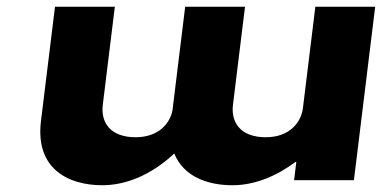

<svg xmlns="http://www.w3.org/2000/svg" viewBox="-20 -548 1143 568"><path d="M1089.9 -528H912.9L876.1 -228C871.1 -187 837.7 -142 766.3 -142C690.1 -142 663 -187 669.2 -238L704.8 -528H527.8L490.3 -222C483.1 -183 449 -142 381.2 -142C305 -142 277.8 -187 284.1 -238L319.7 -528H142.7L101.2 -190C83.7 -47 183.9 0 282.7 0C350.5 0 426.6 -29 495.5 -94C523.1 -25 595 0 667.8 0C735.6 0 800.9 -29 854.2 -69H856.6L850 -15H1027Z"/></svg>

Font: Hussar
Style: BdSuprExtOblOne
Weight: 700
Foundry: Cannot Into Space Fonts
Version: Version 2.00